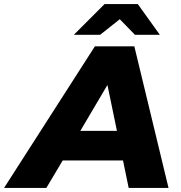

<svg xmlns="http://www.w3.org/2000/svg" viewBox="-88 -929 894 949"><path d="M548 0 520 -136H222L141 0H-68L381 -700H576L745 0ZM309 -282H490L443 -509ZM702 -757H579L504 -834L407 -757H277L429 -909H593Z"/></svg>

Font: My Font
Style: Italic
Weight: 500
Designer: Julieta Ulanovsky
Foundry: Julieta Ulanovsky
Version: ""